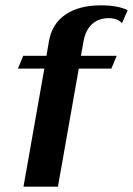

<svg xmlns="http://www.w3.org/2000/svg" viewBox="-20 -699 498 719"><path d="M146 -442H47L67 -490H154L163 -543Q174 -609 224.5 -644Q275 -679 358 -679Q421 -679 458 -661L437 -612Q420 -631 387 -631Q349 -631 324.5 -608.5Q300 -586 293 -545L283 -490H417L397 -442H275L197 0H68Z"/></svg>

Font: Fahkwang SemiBold
Style: Italic
Weight: 600
Italic angle: -10°
Version: Version 1.000; ttfautohint (v1.6)